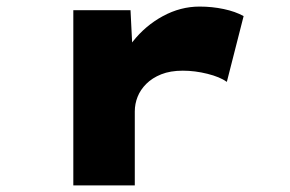

<svg xmlns="http://www.w3.org/2000/svg" viewBox="-20 -564 881 584"><path d="M203 0V-533H377L387 -332L328 -328Q345 -388 383.5 -437Q422 -486 475.5 -515Q529 -544 587 -544Q625 -544 660.5 -536.5Q696 -529 721 -515L670 -315Q649 -330 611 -339.5Q573 -349 536 -349Q498 -349 470.5 -338Q443 -327 425 -309Q407 -291 398.5 -269.5Q390 -248 390 -225V0Z"/></svg>

Font: Lexend Zetta ExtraBold
Style: Regular
Weight: 800
Designer: Bonnie Shaver-Troup, Thomas Jockin
Foundry: Lexend
Version: Version 1.007